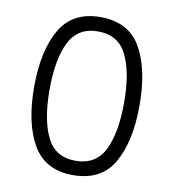

<svg xmlns="http://www.w3.org/2000/svg" viewBox="-82 -787 786 870"><g transform="rotate(10 311.5 -351.5)"><path d="M69 -352Q69 -518 126 -616.5Q183 -715 311 -715Q441 -715 497.5 -616.5Q554 -518 554 -352Q554 -185 497.5 -86.5Q441 12 311 12Q183 12 126 -86.5Q69 -185 69 -352ZM483 -352Q483 -490 444 -569.5Q405 -649 311 -649Q218 -649 179 -569.5Q140 -490 140 -352Q140 -213 179 -133.5Q218 -54 311 -54Q405 -54 444 -133.5Q483 -213 483 -352Z"/></g></svg>

Font: Museo Sans Light
Style: Regular
Weight: 300
Designer: Jos Buivenga
Foundry: Jos Buivenga & Rosetta Type Foundry (extension, remastering)
Version: Version 3.600;PS 1.000;hotconv 1.0.88;makeotf.lib2.5.647800;